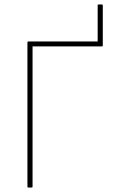

<svg xmlns="http://www.w3.org/2000/svg" viewBox="-20 -841 515 861"><path d="M107 0Q103 0 103 -4V-651Q103 -655 107 -655H437Q441 -655 441 -651V-637Q441 -633 437 -633H126V-4Q126 0 122 0ZM418 -638V-817Q418 -819 419 -820Q420 -821 422 -821H437Q439 -821 440 -820Q441 -819 441 -817V-638Z"/></svg>

Font: Sofia Sans Thin
Style: Regular
Weight: 250
Designer: Botio Nikoltchev, Ani Petrova
Foundry: lettersoup
Version: Version 4.101